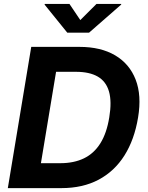

<svg xmlns="http://www.w3.org/2000/svg" viewBox="-20 -969 762 989"><path d="M296.2 0H87.7L108.8 -128.4H290.3Q360.7 -128.4 412.4 -153.4Q464 -178.3 496.9 -230.7Q529.7 -283.1 542.8 -364.2Q556.4 -445.7 541.4 -497.7Q526.4 -549.6 483.7 -574.4Q441 -599.1 371.5 -599.1H183.6L204.9 -727.5H389.8Q499.4 -727.5 573.3 -683.8Q647.3 -640.1 678.8 -558.7Q710.3 -477.3 691.2 -363.7Q672.4 -249.8 621.1 -168.3Q569.8 -86.9 488.2 -43.5Q406.6 0 296.2 0ZM290.1 -727.5 169.5 0H20.3L140.9 -727.5ZM337.8 -948.7 393.7 -865.6 476.9 -948.7H604.6L603.9 -945.1L438.8 -800.8H326.5L209.8 -945.1L210.5 -948.7Z"/></svg>

Font: Adwaita Sans
Style: Italic
Weight: 400
Italic angle: -9.39999°
Designer: Rasmus Andersson
Foundry: rsms
Version: Version 4.001;git-9221beed3